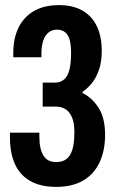

<svg xmlns="http://www.w3.org/2000/svg" viewBox="-20 -719 456 751"><path d="M200 12Q138 12 97.5 -11.5Q57 -35 38 -78Q19 -121 19 -181V-200H134V-184Q134 -137 149.5 -111Q165 -85 200 -85Q237 -85 254 -113Q271 -141 271 -201Q271 -237 262 -259Q253 -281 237 -291.5Q221 -302 199 -302H147V-396H197Q217 -396 231 -408.5Q245 -421 251.5 -446Q258 -471 258 -512Q258 -543 252.5 -563Q247 -583 234.5 -593Q222 -603 203 -603Q184 -603 170.5 -592.5Q157 -582 149.5 -561Q142 -540 142 -509V-495H32V-513Q32 -569 52.5 -611Q73 -653 113 -676Q153 -699 211 -699Q265 -699 302.5 -677.5Q340 -656 359 -616Q378 -576 378 -520Q378 -476 366.5 -444Q355 -412 337.5 -391.5Q320 -371 303 -360V-355Q340 -337 365.5 -297.5Q391 -258 391 -192Q391 -130 369.5 -84Q348 -38 305.5 -13Q263 12 200 12Z"/></svg>

Font: Archivo ExtraCondensed
Style: Bold
Weight: 700
Width: 2
Designer: Hector Gatti
Foundry: Omnibus-Type
Version: Version 2.001